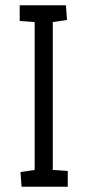

<svg xmlns="http://www.w3.org/2000/svg" viewBox="-20 -711 333 731"><path d="M62 0 58 -56 112 -64V-627L55 -631V-691H231L235 -635L181 -627V-64L238 -60V0Z"/></svg>

Font: Kreon Light
Style: Regular
Weight: 300
Designer: Julia Petretta
Foundry: Julia Petretta and Eli Heuer
Version: Version 2.002